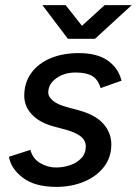

<svg xmlns="http://www.w3.org/2000/svg" viewBox="-20 -720 536 752"><path d="M201 12Q117 12 70 -23.5Q23 -59 15 -106L99 -133Q108 -99 137 -81.5Q166 -64 200 -64Q228 -64 254.5 -73Q281 -82 298.5 -100.5Q316 -119 316 -146Q316 -170 296.5 -185.5Q277 -201 238 -212L193 -224Q136 -239 105.5 -271Q75 -303 75 -345Q75 -396 102 -433.5Q129 -471 177 -491.5Q225 -512 289 -512Q361 -512 402.5 -482.5Q444 -453 456 -404L374 -375Q364 -409 341 -422.5Q318 -436 276 -436Q232 -436 200.5 -413.5Q169 -391 169 -357Q169 -341 187.5 -325.5Q206 -310 244 -300L285 -289Q353 -271 384.5 -235.5Q416 -200 416 -154Q416 -103 386.5 -65.5Q357 -28 308 -8Q259 12 201 12ZM246 -568 146 -700H237L301 -619L390 -700H496L352 -568Z"/></svg>

Font: Figtree Medium
Style: Italic
Weight: 500
Italic angle: -9.5°
Foundry: Erik Kennedy
Version: Version 2.001; ttfautohint (v1.8.4.7-5d5b);gftools[0.9.27]